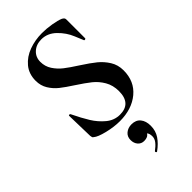

<svg xmlns="http://www.w3.org/2000/svg" viewBox="-277 -709 1059 1059"><g transform="rotate(-45 252.5 -180.0)"><path d="M308 -363Q359 -330 388.5 -306Q418 -282 439 -248.5Q460 -215 460 -172Q460 -87 400.5 -37.5Q341 12 247 12Q202 12 151 -0.5Q100 -13 83 -28Q78 -31 76.5 -34.5Q75 -38 74 -47L70 -206Q69 -210 74.5 -211Q80 -212 82 -208Q110 -150 134.5 -110.5Q159 -71 194 -42Q229 -13 273 -13Q361 -13 361 -109Q361 -155 340.5 -190Q320 -225 290.5 -248.5Q261 -272 212 -304Q167 -333 140 -354.5Q113 -376 94.5 -406Q76 -436 76 -474Q76 -528 106.5 -564.5Q137 -601 185 -618.5Q233 -636 287 -636Q322 -636 360.5 -629.5Q399 -623 420 -614Q429 -609 432 -604.5Q435 -600 435 -594V-447Q435 -444 430 -442.5Q425 -441 423 -444Q420 -450 401.5 -495.5Q383 -541 345.5 -577.5Q308 -614 260 -614Q220 -614 194 -590.5Q168 -567 168 -530Q168 -494 187 -465Q206 -436 233.5 -414.5Q261 -393 308 -363ZM350 150Q350 189 330 219Q310 249 274 275L272 276Q268 276 266 271.5Q264 267 267 265Q289 249 302 232.5Q315 216 315 198Q315 175 305 165Q295 184 265 184Q243 184 229 168Q215 152 215 127Q215 100 234 84.5Q253 69 280 69Q314 69 332 91Q350 113 350 150Z"/></g></svg>

Font: Cormorant Upright
Style: Bold
Weight: 700
Designer: Christian Thalmann (Catharsis Fonts)
Foundry: Catharsis Fonts
Version: Version 3.302